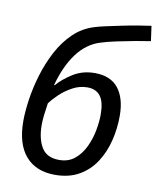

<svg xmlns="http://www.w3.org/2000/svg" viewBox="-86 -833 751 910"><g transform="rotate(10 289.5 -377.5)"><path d="M240 10Q149 10 99 -47.5Q49 -105 49 -216Q49 -261 57.5 -319.5Q66 -378 84.5 -439.5Q103 -501 132.5 -557Q162 -613 204.5 -654Q247 -695 304 -712Q322 -718 356.5 -725.5Q391 -733 432 -741.5Q473 -750 510 -756Q547 -762 569 -765L579 -693Q551 -689 507 -681Q463 -673 418.5 -663.5Q374 -654 343 -644Q279 -624 234 -564Q189 -504 163 -409L166 -408Q193 -440 239 -469Q285 -498 344 -498Q420 -498 457.5 -450.5Q495 -403 495 -318Q495 -257 480.5 -198.5Q466 -140 435.5 -93Q405 -46 356.5 -18Q308 10 240 10ZM248 -63Q292 -63 322 -87.5Q352 -112 370.5 -150.5Q389 -189 397 -231.5Q405 -274 405 -309Q405 -369 384 -397Q363 -425 321 -425Q284 -425 250.5 -407Q217 -389 191 -364.5Q165 -340 149 -318Q145 -291 141.5 -264Q138 -237 138 -213Q138 -146 163 -104.5Q188 -63 248 -63Z"/></g></svg>

Font: Noto Sans IKEA
Style: Italic
Weight: 400
Italic angle: -12°
Designer: Monotype Design Team
Foundry: Monotype Imaging Inc.
Version: Version 2.001